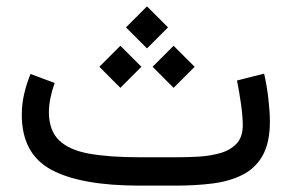

<svg xmlns="http://www.w3.org/2000/svg" viewBox="-20 -582 915 602"><path d="M531.2 0H417.5Q233.4 0 140.9 -49.8Q48.3 -99.6 48.3 -222.2Q48.3 -255.9 55.9 -288.1Q63.5 -320.3 75.7 -350.1L151.4 -321.8Q143.6 -300.3 138.4 -275.9Q133.3 -251.5 133.3 -229.5Q133.8 -172.4 165.5 -141.8Q197.3 -111.3 260.3 -100.1Q323.2 -88.9 417.5 -88.9H531.7Q564.9 -88.9 601.3 -90.8Q637.7 -92.8 669.4 -101.6Q701.2 -110.4 721.2 -131.1Q741.2 -151.9 741.2 -189.5Q741.2 -216.8 735.8 -254.6Q730.5 -292.5 723.1 -329.6L808.1 -351.1Q816.9 -313 821.5 -272.2Q826.2 -231.4 826.2 -201.2Q826.2 -134.8 803.7 -94.7Q781.2 -54.7 741 -34.2Q700.7 -13.7 647.2 -6.8Q593.8 0 531.2 0ZM440.9 -562 506.8 -496.1 440.9 -430.2 375 -496.1ZM524.4 -438.5 590.3 -372.6 524.4 -306.6 458.5 -372.6ZM357.4 -438.5 423.3 -372.6 357.4 -306.6 291.5 -372.6Z"/></svg>

Font: Vazirmatn UI FD
Style: Regular
Weight: 400
Designer: Saber Rastikerdar
Foundry: Saber Rastikerdar
Version: Version 33.003